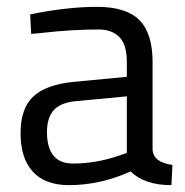

<svg xmlns="http://www.w3.org/2000/svg" viewBox="-20 -530 541 560"><path d="M425 -349V-93Q428 -56 483 -49L480 10Q401 10 361 -30Q272 10 181 10Q112 10 76 -29Q40 -68 40 -141Q40 -214 77 -248.5Q114 -283 193 -291L350 -306V-349Q350 -400 328 -422Q306 -444 268 -444Q228 -444 186.5 -441.5Q145 -439 102 -434L71 -431L68 -488Q175 -510 263 -510Q348 -510 386.5 -471.5Q425 -433 425 -349ZM117 -145Q117 -53 193 -53Q260 -53 327 -76L350 -84V-249L202 -235Q157 -231 137 -209Q117 -187 117 -145Z"/></svg>

Font: Sunflower Light
Style: Regular
Weight: 300
Designer: JIKJI
Foundry: JIKJI
Version: Version 1.00